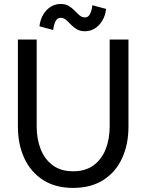

<svg xmlns="http://www.w3.org/2000/svg" viewBox="-20 -918 723 948"><path d="M161.1 -722.7H68.4V-293Q68.4 -205.1 100.1 -136.7Q131.8 -68.4 192.6 -29.3Q253.4 9.8 341.3 9.8Q429.2 9.8 490.2 -29.3Q551.3 -68.4 582.8 -136.7Q614.3 -205.1 614.3 -293V-722.7H521.5V-293Q521.5 -231.9 502 -181.9Q482.4 -131.8 442.4 -102.1Q402.3 -72.3 341.3 -72.3Q280.3 -72.3 240.2 -102.1Q200.2 -131.8 180.7 -181.9Q161.1 -231.9 161.1 -293ZM242.7 -770Q244.6 -792 253.2 -811Q261.7 -830.1 279.3 -830.1Q293.9 -830.1 305.7 -820.1Q317.4 -810.1 329.8 -796.9Q342.3 -783.7 358.9 -773.7Q375.5 -763.7 399.4 -763.7Q425.8 -763.7 448 -777.3Q470.2 -791 485.1 -815.9Q500 -840.8 503.9 -874L436 -892.1Q434.1 -870.1 425.5 -851.1Q417 -832 399.4 -832Q384.8 -832 373 -842Q361.3 -852.1 348.9 -865.2Q336.4 -878.4 320.1 -888.4Q303.7 -898.4 279.3 -898.4Q252.9 -898.4 230.7 -884.8Q208.5 -871.1 193.6 -846.2Q178.7 -821.3 174.8 -788.1Z"/></svg>

Font: Giphurs SC
Style: Regular
Weight: 400
Version: Version 0.920